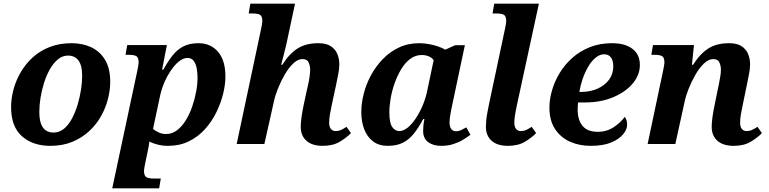

<svg xmlns="http://www.w3.org/2000/svg" viewBox="-20 -780 4163 1040"><path d="M252 10Q158 10 99 -42Q40 -94 40 -200Q40 -245 52.5 -293Q65 -341 91 -386.5Q117 -432 156 -468Q195 -504 248 -525Q301 -546 368 -546Q426 -546 473 -524.5Q520 -503 548.5 -457Q577 -411 577 -336Q577 -293 565 -245Q553 -197 528 -152Q503 -107 464 -70.5Q425 -34 372.5 -12Q320 10 252 10ZM270 -62Q302 -62 327 -83Q352 -104 370.5 -139Q389 -174 401 -215Q413 -256 419 -296Q425 -336 425 -368Q425 -427 404.5 -453Q384 -479 349 -479Q318 -479 293.5 -458.5Q269 -438 250 -404.5Q231 -371 218.5 -331Q206 -291 199.5 -250.5Q193 -210 193 -176Q193 -135 202 -110Q211 -85 228.5 -73.5Q246 -62 270 -62Z M724 -398Q727 -411 729 -424Q731 -437 731 -441Q731 -468 719 -475.5Q707 -483 678 -483H660L669 -536H884L858 -403H865Q888 -445 913 -477.5Q938 -510 972 -528Q1006 -546 1055 -546Q1121 -546 1161 -499.5Q1201 -453 1201 -365Q1201 -322 1188.5 -271.5Q1176 -221 1151.5 -171Q1127 -121 1090 -80Q1053 -39 1003 -14.5Q953 10 891 10Q861 10 835 3.5Q809 -3 789 -13Q788 -5 786 9Q784 23 781 35L767 102Q764 115 762 128Q760 141 760 145Q760 172 772.5 179.5Q785 187 813 187H851L842 240H588ZM880 -54Q912 -54 939 -74.5Q966 -95 986.5 -128.5Q1007 -162 1021 -202.5Q1035 -243 1042.5 -283.5Q1050 -324 1050 -358Q1050 -385 1045.5 -410Q1041 -435 1029 -450.5Q1017 -466 996 -466Q976 -466 956.5 -452.5Q937 -439 919.5 -417Q902 -395 887 -368Q872 -341 862 -313Q852 -285 847 -261L809 -82Q818 -73 837.5 -63.5Q857 -54 880 -54Z M1728 10Q1671 10 1640 -17.5Q1609 -45 1609 -93Q1609 -114 1613 -144Q1617 -174 1625 -212L1642 -291Q1645 -304 1649.5 -324Q1654 -344 1657 -365.5Q1660 -387 1660 -403Q1660 -422 1652 -441Q1644 -460 1618 -460Q1593 -460 1568 -436Q1543 -412 1522 -375.5Q1501 -339 1485.5 -300Q1470 -261 1464 -232L1412 0H1262L1394 -622Q1397 -635 1399 -648Q1401 -661 1401 -665Q1401 -683 1395.5 -692Q1390 -701 1378.5 -704Q1367 -707 1348 -707H1327L1336 -760H1578L1531 -540Q1526 -518 1517.5 -485Q1509 -452 1503 -429H1509Q1547 -489 1592 -517.5Q1637 -546 1704 -546Q1747 -546 1771.5 -530Q1796 -514 1807 -488Q1818 -462 1818 -431Q1818 -406 1811.5 -375Q1805 -344 1800 -318L1777 -211Q1771 -184 1767 -160Q1763 -136 1763 -115Q1763 -93 1772.5 -81.5Q1782 -70 1798 -70Q1814 -70 1827 -76Q1840 -82 1857 -93L1881 -59Q1857 -34 1820 -12Q1783 10 1728 10Z M2080 10Q2033 10 2001 -14Q1969 -38 1953 -79.5Q1937 -121 1937 -173Q1937 -220 1950 -271.5Q1963 -323 1989 -371.5Q2015 -420 2053 -459.5Q2091 -499 2140.5 -522.5Q2190 -546 2251 -546Q2277 -546 2304 -541Q2331 -536 2354 -528Q2377 -520 2392 -511L2445 -535H2498L2432 -223Q2430 -212 2425.5 -192Q2421 -172 2418 -151.5Q2415 -131 2415 -118Q2415 -93 2424.5 -81Q2434 -69 2450 -69Q2464 -69 2477 -75Q2490 -81 2506 -90L2528 -50Q2511 -37 2488 -23Q2465 -9 2435.5 0.5Q2406 10 2370 10Q2326 10 2299 -10.5Q2272 -31 2272 -70Q2272 -86 2273.5 -101Q2275 -116 2279 -135H2272Q2248 -89 2222 -56.5Q2196 -24 2162.5 -7Q2129 10 2080 10ZM2143 -70Q2165 -70 2188 -88.5Q2211 -107 2232 -138.5Q2253 -170 2269.5 -209Q2286 -248 2294 -288L2329 -454Q2319 -468 2302 -475Q2285 -482 2265 -482Q2230 -482 2202 -461Q2174 -440 2153 -405Q2132 -370 2117.5 -329Q2103 -288 2096 -246.5Q2089 -205 2089 -172Q2089 -114 2104.5 -92Q2120 -70 2143 -70Z M2731 10Q2674 10 2643 -17.5Q2612 -45 2612 -93Q2612 -107 2613.5 -125Q2615 -143 2619 -165Q2623 -187 2628 -212L2715 -622Q2718 -635 2720 -648Q2722 -661 2722 -665Q2722 -692 2710 -699.5Q2698 -707 2669 -707H2648L2657 -760H2899L2780 -211Q2776 -193 2773 -176.5Q2770 -160 2768 -144.5Q2766 -129 2766 -115Q2766 -93 2775.5 -81.5Q2785 -70 2801 -70Q2817 -70 2830 -76Q2843 -82 2860 -93L2884 -59Q2860 -34 2823 -12Q2786 10 2731 10Z M3178.9 10Q3118 10 3067.5 -12.5Q3017 -35 2986.5 -81Q2956 -127 2956 -197.3Q2956 -241.5 2970 -290.3Q2984 -339 3011.5 -384.5Q3039 -430 3080 -466.5Q3121 -503 3175 -524.5Q3229 -546 3294.9 -546Q3366.5 -546 3406.2 -515.1Q3446 -484.3 3446 -428.1Q3446 -374 3407.5 -328Q3369 -282 3301.7 -253.5Q3234.3 -225 3148 -225H3111.1Q3110.1 -214.7 3109.5 -204.8Q3109 -195 3109 -187Q3109 -129 3136 -97.5Q3163 -66 3217.9 -66Q3266.7 -66 3304.9 -91.5Q3343 -117 3364 -147Q3377 -131 3377 -104Q3377 -80 3356 -53.5Q3335 -27 3291.4 -8.5Q3247.7 10 3178.9 10ZM3126.6 -282Q3177 -282 3216.5 -299.6Q3256 -317.2 3279 -348.3Q3302 -379.5 3302 -421Q3302 -452 3289 -469Q3276 -486 3252.5 -486Q3229 -486 3206.8 -468Q3184.6 -450 3166.8 -420Q3149 -390 3136.5 -354Q3124 -318 3118 -282Z M3954 10Q3897 10 3866 -17.5Q3835 -45 3835 -93Q3835 -114 3839 -144Q3843 -174 3851 -212L3867 -291Q3870 -304 3874 -324Q3878 -344 3881.5 -365.5Q3885 -387 3885 -403Q3885 -422 3877 -441Q3869 -460 3843 -460Q3818 -460 3793 -436Q3768 -412 3747 -375.5Q3726 -339 3710.5 -300Q3695 -261 3689 -232L3638 0H3488L3572 -398Q3575 -411 3577 -424Q3579 -437 3579 -441Q3579 -468 3567 -475.5Q3555 -483 3526 -483H3508L3517 -536H3739L3728 -429H3734Q3772 -489 3817 -517.5Q3862 -546 3929 -546Q3972 -546 3996.5 -530Q4021 -514 4032 -488Q4043 -462 4043 -431Q4043 -406 4036.5 -375Q4030 -344 4025 -318L4003 -211Q3997 -184 3993 -160Q3989 -136 3989 -115Q3989 -93 3998.5 -81.5Q4008 -70 4024 -70Q4040 -70 4053 -76Q4066 -82 4083 -93L4107 -59Q4083 -34 4046 -12Q4009 10 3954 10Z"/></svg>

Font: Noto Serif
Style: Italic
Weight: 400
Italic angle: -12°
Designer: Monotype Design Team
Foundry: Monotype Imaging Inc.
Version: Version 2.013